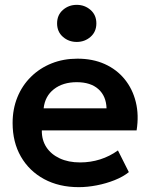

<svg xmlns="http://www.w3.org/2000/svg" viewBox="-20 -757 620 792"><path d="M305 15Q223.5 15 162 -18.2Q100.5 -51.5 66.2 -111Q32 -170.5 32 -249.5Q32 -307.5 51.8 -356Q71.5 -404.5 107.8 -440.2Q144 -476 192.8 -495.5Q241.5 -515 299.5 -515Q362.5 -515 412 -492.8Q461.5 -470.5 494.2 -430.2Q527 -390 540.2 -336.2Q553.5 -282.5 543.5 -219H152.5Q152 -179.5 171.2 -150Q190.5 -120.5 226.2 -103.8Q262 -87 310.5 -87Q353.5 -87 393 -99.5Q432.5 -112 466.5 -136.5L511.5 -47Q488 -28 453 -14Q418 0 379.2 7.5Q340.5 15 305 15ZM160 -310H419.5Q418 -360.5 386 -389.2Q354 -418 296.5 -418Q239.5 -418 202.5 -389.2Q165.5 -360.5 160 -310ZM296.5 -584Q263.5 -584 239.5 -605Q215.5 -626 215.5 -660.5Q215.5 -695 239.5 -716Q263.5 -737 296.5 -737Q329.5 -737 353.5 -716Q377.5 -695 377.5 -660.5Q377.5 -626 353.5 -605Q329.5 -584 296.5 -584Z"/></svg>

Font: Geologica Cursive Medium
Style: Regular
Weight: 500
Designer: Sindre Bremnes, Frode Helland
Foundry: Monokrom Skriftforlag AS
Version: Version 1.010;gftools[0.9.28]